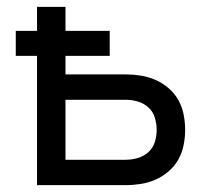

<svg xmlns="http://www.w3.org/2000/svg" viewBox="-20 -540 640 560"><path d="M88 0V-377H26V-450H88V-520H171V-450H300V-377H171V-323H346Q368 -323 390.5 -319.5Q413 -316 433.5 -307Q454 -298 471.5 -283Q489 -268 500 -248.5Q511 -229 515.5 -206.5Q520 -184 520 -161Q520 -139 515.5 -116.5Q511 -94 500 -74.5Q489 -55 471.5 -40Q454 -25 433.5 -16Q413 -7 390.5 -3.5Q368 0 346 0ZM346 -74Q364 -74 381.5 -79Q399 -84 412.5 -96Q426 -108 431.5 -125.5Q437 -143 437 -161Q437 -179 431.5 -197Q426 -215 412.5 -227Q399 -239 381.5 -244Q364 -249 346 -249H171V-74Z"/></svg>

Font: Zed Mono Extended
Style: Regular
Weight: 400
Width: 7
Monospace: yes
Designer: Belleve Invis
Foundry: Belleve Invis
Version: Version 1.0.0; ttfautohint (v1.8.4)